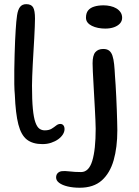

<svg xmlns="http://www.w3.org/2000/svg" viewBox="-20 -650 650 900"><path d="M179 25.5Q133.5 25.5 106.2 4.5Q79 -16.5 66 -67Q53 -117.5 49.5 -205.5Q47.5 -225.5 47 -256Q46.5 -286.5 47 -322.5Q47.5 -358.5 48.5 -394Q49.5 -429.5 50.8 -459.8Q52 -490 53.5 -509Q56 -551.5 60 -578.2Q64 -605 74.2 -617.8Q84.5 -630.5 103 -630.5Q126.5 -630.5 135.2 -615.5Q144 -600.5 144 -563Q144 -548 143 -523.8Q142 -499.5 140.5 -470.2Q139 -441 137 -409.5Q135 -378 133.5 -348Q132 -318 131 -292.2Q130 -266.5 130 -249Q130 -181.5 134 -140Q138 -98.5 145.8 -76.8Q153.5 -55 164.5 -47Q175.5 -39 189.5 -39Q209.5 -39 221.8 -46.5Q234 -54 243.2 -61.5Q252.5 -69 262.5 -69Q272 -69 277.2 -62.5Q282.5 -56 282.5 -45Q282.5 -32.5 274.8 -20Q267 -7.5 252.8 2.8Q238.5 13 219.8 19.2Q201 25.5 179 25.5ZM353.5 230Q322.5 230 297.2 224Q272 218 257.5 207.2Q243 196.5 243 182Q243 169.5 250 162Q257 154.5 268.5 152.5Q282.5 150.5 306.5 153.5Q330.5 156.5 360 156.5Q396.5 156.5 412.5 104Q428.5 51.5 428.5 -46.5Q428.5 -64 427.2 -89.2Q426 -114.5 424.5 -143.8Q423 -173 421.2 -203.2Q419.5 -233.5 418 -262Q416.5 -290.5 415.2 -314.2Q414 -338 414 -353Q414 -390.5 427 -405.5Q440 -420.5 464 -420.5Q481.5 -420.5 491.8 -412.5Q502 -404.5 507.2 -388.5Q512.5 -372.5 515 -348.8Q517.5 -325 519 -293.5Q520.5 -276.5 522 -250.8Q523.5 -225 525 -195Q526.5 -165 527.5 -135.2Q528.5 -105.5 529.2 -80.2Q530 -55 530 -39Q530 40.5 512.8 101Q495.5 161.5 457 195.8Q418.5 230 353.5 230ZM473 -516Q456 -516 439.8 -519.2Q423.5 -522.5 410.8 -528.8Q398 -535 390.5 -544.5Q383 -554 383 -567Q383 -588.5 393 -601Q403 -613.5 421.8 -619.2Q440.5 -625 465.5 -625Q481.5 -625 497.2 -621.5Q513 -618 525.2 -610.8Q537.5 -603.5 545 -592.5Q552.5 -581.5 552.5 -566.5Q552.5 -551.5 542.5 -540.2Q532.5 -529 514.8 -522.5Q497 -516 473 -516Z"/></svg>

Font: Gluten Light
Style: Regular
Weight: 300
Designer: Tyler Finck
Foundry: Etcetera Type Company
Version: Version 1.300